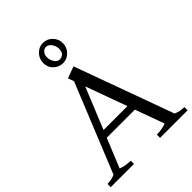

<svg xmlns="http://www.w3.org/2000/svg" viewBox="-272 -1127 1266 1266"><g transform="rotate(-45 360.5 -494.5)"><path d="M4 0V-30Q15 -30 35.5 -33Q56 -36 75 -45L327 -665L312 -707L394 -737L645 -46Q665 -36 687 -33Q709 -30 721 -30V0H464V-30Q478 -30 504 -33Q530 -36 552 -46L478 -249H216L133 -46Q156 -36 181.5 -33Q207 -30 221 -30V0ZM237 -300H460L355 -589ZM361 -800Q324 -800 296 -826Q268 -852 268 -893Q268 -932 295 -960.5Q322 -989 360 -989Q399 -989 426 -961Q453 -933 453 -895Q453 -857 426 -828.5Q399 -800 361 -800ZM366 -833Q385 -835 397 -847.5Q409 -860 409 -887Q409 -911 393.5 -933.5Q378 -956 355 -956Q338 -956 325 -941Q312 -926 312 -903Q312 -878 327 -854.5Q342 -831 366 -833Z"/></g></svg>

Font: Joan
Style: Regular
Weight: 400
Designer: Paolo Biagini
Version: Version 1.001; ttfautohint (v1.8.4.7-5d5b);gftools[0.9.30]